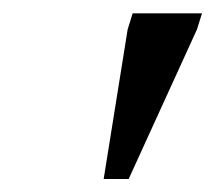

<svg xmlns="http://www.w3.org/2000/svg" viewBox="-20 -695 323 288"><path d="M135.5 -426.5 171.5 -651 179 -675H283L275.5 -651L173 -426.5Z"/></svg>

Font: Newsreader 24pt Medium
Style: Italic
Weight: 500
Italic angle: -17°
Designer: Hugues Gentile
Foundry: Production Type
Version: Version 1.003